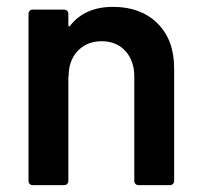

<svg xmlns="http://www.w3.org/2000/svg" viewBox="-20 -539 589 559"><path d="M487 -340V-12Q487 -7 483.5 -3.5Q480 0 475 0H383Q378 0 374.5 -3.5Q371 -7 371 -12V-316Q371 -362 345 -390.5Q319 -419 276 -419Q235 -419 208.5 -393Q182 -367 180 -324V-317H179V-12Q179 -7 175.5 -3.5Q172 0 167 0H75Q70 0 66.5 -3.5Q63 -7 63 -12V-499Q63 -504 66.5 -507.5Q70 -511 75 -511H167Q172 -511 175.5 -507.5Q179 -504 179 -499V-466Q179 -463 181 -462Q183 -461 184 -464Q227 -519 309 -519Q390 -519 438.5 -471Q487 -423 487 -340Z"/></svg>

Font: Barlow SemiBold
Style: Regular
Weight: 600
Designer: Jeremy Tribby
Foundry: Tribby Type
Version: Version 1.422